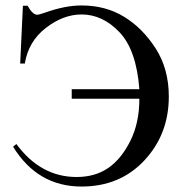

<svg xmlns="http://www.w3.org/2000/svg" viewBox="-20 -683 674 704"><path d="M64 -662H81Q100 -629 116 -629Q123 -629 143 -636Q218 -663 279 -663Q367 -663 435 -621.5Q503 -580 551 -505Q599 -430 599 -329Q599 -191 509.5 -95Q420 1 279 1Q118 1 28 -145L40 -155Q129 -34 261 -34Q328 -34 376 -66.5Q424 -99 457.5 -165.5Q491 -232 491 -321H243V-356H491Q480 -500 418 -565Q356 -630 279 -630Q212 -630 148 -580.5Q84 -531 71 -450H54Z"/></svg>

Font: New Athena Unicode
Style: Regular
Weight: 400
Designer: J. Rusten 1997; rev. by R. Hancock 2001, 2002, rev. by D. Mastronarde 2002-2021
Foundry: GreekKeys New Athena Unicode
Version: Version 5.008